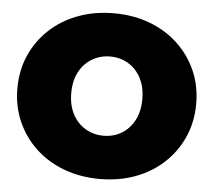

<svg xmlns="http://www.w3.org/2000/svg" viewBox="-52 -773 940 845"><g transform="rotate(5 418.0 -350.0)"><path d="M418 16Q333 16 260.5 -11Q188 -38 135 -87.5Q82 -137 52.5 -204Q23 -271 23 -350Q23 -430 52.5 -496.5Q82 -563 135 -612.5Q188 -662 260.5 -689Q333 -716 418 -716Q504 -716 576 -689Q648 -662 701 -612.5Q754 -563 783.5 -496.5Q813 -430 813 -350Q813 -271 783.5 -204Q754 -137 701 -87.5Q648 -38 576 -11Q504 16 418 16ZM418 -175Q462 -175 497.5 -196Q533 -217 554 -256.5Q575 -296 575 -350Q575 -405 554 -444Q533 -483 497.5 -504Q462 -525 418 -525Q375 -525 339 -504Q303 -483 282 -444Q261 -405 261 -350Q261 -296 282 -256.5Q303 -217 339 -196Q375 -175 418 -175Z"/></g></svg>

Font: Montserrat Black
Style: Regular
Weight: 900
Designer: Julieta Ulanovsky
Foundry: Julieta Ulanovsky
Version: Version 9.000; ttfautohint (v1.8.4.7-5d5b)